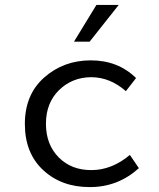

<svg xmlns="http://www.w3.org/2000/svg" viewBox="-20 -741 640 773"><path d="M458 -721.2 340.8 -573.2H277.8L368.2 -721.2ZM527.8 -426.8 486.8 -374Q422.9 -430.2 346.7 -430.2Q270.5 -429.7 217.3 -377.9Q165 -326.2 165 -242.7Q165 -159.2 216.3 -107.4Q267.6 -55.7 348.6 -56.2Q429.7 -56.2 502.9 -117.2L539.1 -64Q455.1 12.2 341.8 12.2Q228.5 12.7 154.3 -55.7Q80.1 -124 80.1 -242.2Q80.1 -360.4 158.2 -429.2Q236.3 -498 345.7 -498Q455.1 -498 527.8 -426.8Z"/></svg>

Font: SourceCodePro-Regular
Style: Regular
Weight: 400
Monospace: yes
Designer: Paul D. Hunt
Foundry: Adobe Systems Incorporated
Version: Version 1.009;PS 1.000;hotconv 1.0.70;makeotf.lib2.5.5900